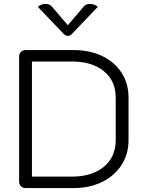

<svg xmlns="http://www.w3.org/2000/svg" viewBox="-20 -954 739 974"><path d="M77 -32V-669Q77 -682 86.5 -691Q96 -700 110 -700H354Q436 -700 499 -669.5Q562 -639 597 -584.5Q632 -530 632 -460V-243Q632 -172 596.5 -117Q561 -62 498 -31Q435 0 354 0H110Q96 0 86.5 -9Q77 -18 77 -32ZM344 -58Q447 -58 507 -108Q567 -158 567 -243V-459Q567 -544 507 -593Q447 -642 344 -642H142V-58ZM405 -921Q415 -934 436 -934Q460 -934 476 -919L344 -781Q335 -772 324 -772Q313 -772 304 -781L172 -919Q187 -934 211 -934Q233 -934 243 -921L324 -826Z"/></svg>

Font: K2D ExtraLight
Style: Regular
Weight: 275
Designer: Katatrad Aksorn Co.,Ltd.
Foundry: Cadson Demak Co.,Ltd.
Version: Version 1.000; ttfautohint (v1.6)